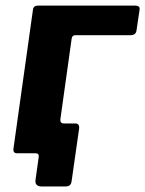

<svg xmlns="http://www.w3.org/2000/svg" viewBox="-20 -550 521 689"><path d="M130.7 119.2Q104.3 119.2 107.4 95.9L119 12.7Q120.7 0 107.3 0H60.5L75.4 -107H192.8L196.6 -121.8Q195.6 -107 209 -107H250.1Q266.2 -107 263.8 -87.7L237.2 98.5Q236.2 109.2 231 114.2Q225.8 119.2 213 119.2ZM41.2 0Q25.9 0 28.4 -17.4L98.2 -514.7Q99.5 -530 117.3 -530H465.1Q473.1 -530 477.8 -526.4Q482.5 -522.7 480.8 -514.7L469.9 -441.1Q467.8 -423.7 448 -423.7H250.2Q239.7 -423.7 237.3 -412.5L181.7 -15.3Q180.7 0 162.5 0Z"/></svg>

Font: Libre Franklin Thin
Style: Italic
Weight: 100
Italic angle: -8°
Designer: Pablo Impallari, Rodrigo Fuenzalida, Nhung Nguyen
Foundry: Impallari Type
Version: Version 3.000